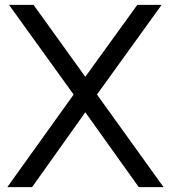

<svg xmlns="http://www.w3.org/2000/svg" viewBox="-20 -770 703 790"><path d="M551 0H653L379 -381L645 -750H545L331 -454L118 -750H17L283 -381L10 0H112L331 -308Z"/></svg>

Font: Oakes
Style: Regular
Weight: 400
Designer: Samuel Oakes
Foundry: Samuel Oakes
Version: Version 1.003;PS 001.003;hotconv 1.0.88;makeotf.lib2.5.64775